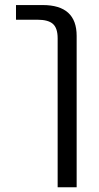

<svg xmlns="http://www.w3.org/2000/svg" viewBox="-20 -540 400 779"><path d="M44.9 -460V-519.5H153.3Q291 -519.5 291 -394.5V219.7H213.9V-384.8Q213.9 -425.8 194.8 -442.9Q175.8 -460 131.8 -460Z"/></svg>

Font: Mgen+ 1c regular
Style: Regular
Weight: 400
Designer: [Source Han Sans]
Ryoko NISHIZUKA  (kana & ideographs); Paul D. Hunt (Latin, Greek & Cyrillic); Wenlong ZHANG  (bopomofo
Version: Version 1.059.20150602